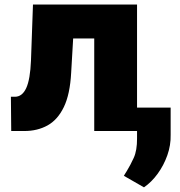

<svg xmlns="http://www.w3.org/2000/svg" viewBox="-20 -565 776 828"><path d="M28.4 0 27 -147.7H44Q76 -147.7 93.2 -185.4Q110.4 -223 113.6 -304L122.2 -545.5H571V0H386.4V-399.1H295.5L286.9 -251.4Q282 -158.4 255.3 -103.3Q228.7 -48.3 185 -24.1Q141.3 0 85.2 0ZM715.9 -100.9V17Q717 61.1 701.7 104.4Q686.4 147.7 660.2 183.9Q633.9 220.2 600.9 242.9L514.2 193.2Q517 188.2 520.2 183.1Q523.4 177.9 526.6 172.9Q541.9 148.1 556.6 116.1Q571.4 84.2 571 31.2V-100.9Z"/></svg>

Font: Inter UI Black
Style: Regular
Weight: 900
Designer: Rasmus Andersson
Foundry: rsms
Version: 3.2;8d6f07862